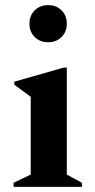

<svg xmlns="http://www.w3.org/2000/svg" viewBox="-20 -730 373 750"><path d="M168 -565Q136 -565 115.5 -585.5Q95 -606 95 -637Q95 -669 115.5 -689.5Q136 -710 168 -710Q200 -710 220.5 -689.5Q241 -669 241 -637Q241 -606 220.5 -585.5Q200 -565 168 -565ZM33 0V-16L100 -48V-352L36 -399V-411L229 -466H241V-48L300 -16V0Z"/></svg>

Font: Spectral
Style: Bold
Weight: 700
Designer: Jean-Baptiste Levee
Foundry: Production Type
Version: Version 2.001